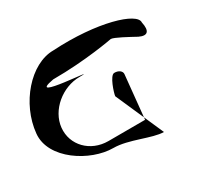

<svg xmlns="http://www.w3.org/2000/svg" viewBox="-251 -891 1267 1218"><g transform="rotate(-30 382.5 -282.0)"><path d="M623.1 -560.6C623.1 -560.6 420.9 -521.2 178.6 -521.2C-58.5 -477.7 501.3 -451.2 331.5 -451.2C205.3 -451.2 83.5 -351.1 71.1 -229.4C58.7 -107.3 155.2 -7.2 286.4 -7.2C479.2 -7.2 567.5 -7.8 567.5 -7.8C549 -7.8 554 7 555 -3.4L587.1 -324.4C589.3 -345.9 566 -364.4 534.5 -363.4C503.1 -363.4 468.4 -254.4 466.1 -231.9L620.5 119C537.4 119 402.9 46.6 292 46.6C124.7 46.6 -103.5 -98.6 -85.4 -276.9C-65.8 -484.8 103.5 -680 270.8 -680C601.5 -699.5 852.9 -622.4 846.4 -552.9C862.1 -481.4 837.3 -459.1 782 -485.5C732.7 -512.3 645.6 -560.6 623.1 -560.6Z"/></g></svg>

Font: AnarchicType
Style: Slant
Weight: 400
Version: Version Something